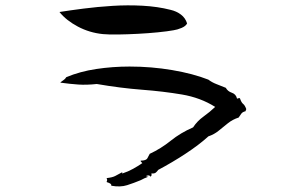

<svg xmlns="http://www.w3.org/2000/svg" viewBox="-20 -692 1040 704"><path d="M883 -292Q882 -289 881 -286.5Q880 -284 880 -284Q870 -282 865 -275.5Q860 -269 855 -261Q833 -254 815.5 -240Q798 -226 781.5 -212.5Q765 -199 744 -192Q710 -161 660.5 -128.5Q611 -96 560 -69Q556 -63 551 -59Q546 -55 535 -56Q537 -50 534.5 -47Q532 -44 532 -44Q528 -52 516 -47Q516 -45 520 -44.5Q524 -44 524 -44Q516 -41 509 -38Q502 -35 495 -31Q471 -21 446 -13Q421 -5 388 -11Q389 -16 384 -19Q379 -22 375 -23Q371 -24 371 -25Q373 -32 373 -32Q373 -32 371 -39Q391 -41 402 -46.5Q413 -52 429 -61Q429 -61 428 -59Q427 -57 429 -56Q450 -63 468 -73Q486 -83 502 -94Q501 -95 499 -97Q495 -100 496 -103Q516 -103 520.5 -112Q525 -121 529 -128Q570 -147 606 -176Q642 -205 688 -225Q703 -248 726 -264.5Q749 -281 769 -300Q715 -334 647 -345.5Q579 -357 500.5 -363Q422 -369 335 -384Q297 -380 267.5 -382Q238 -384 201 -389Q206 -394 212.5 -398Q219 -402 223 -409Q273 -430 333 -439Q393 -448 455 -448Q535 -448 611.5 -435Q688 -422 744 -400Q757 -390 774 -383.5Q791 -377 808 -370Q815 -357 830 -352Q845 -347 849 -331Q850 -330 853 -331Q857 -334 860 -331Q865 -316 871.5 -311Q878 -306 883 -292ZM666 -606Q661 -596 645.5 -589.5Q630 -583 616 -581Q594 -577 559 -573.5Q524 -570 485.5 -568Q447 -566 412.5 -565.5Q378 -565 357 -567Q308 -572 265.5 -594.5Q223 -617 198 -648Q236 -654 286.5 -660.5Q337 -667 392.5 -670.5Q448 -674 503 -671Q558 -668 605 -656Q627 -651 643.5 -638.5Q660 -626 666 -606Z"/></svg>

Font: Yuji Boku
Style: Regular
Weight: 400
Designer: Kataoka Yuji
Foundry: Kinuta Font Factory
Version: Version 3.002